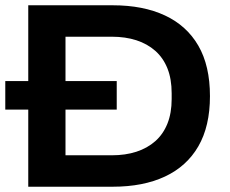

<svg xmlns="http://www.w3.org/2000/svg" viewBox="-20 -707 871 727"><path d="M0 -292V-400H422V-292ZM87 0V-687H407Q522 -687 604.5 -648.5Q687 -610 731 -534Q775 -458 775 -343Q775 -229 731 -153Q687 -77 604.5 -38.5Q522 0 407 0ZM228 -119H403Q455 -119 496.5 -132.5Q538 -146 568 -172.5Q598 -199 614 -239Q630 -279 630 -332V-354Q630 -408 614 -448Q598 -488 568 -514.5Q538 -541 496.5 -554.5Q455 -568 403 -568H228Z"/></svg>

Font: Archivo SemiBold SemiExpanded
Style: Regular
Weight: 600
Width: 6
Version: Version 2.001